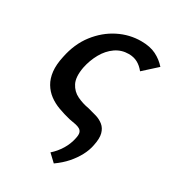

<svg xmlns="http://www.w3.org/2000/svg" viewBox="-155 -513 721 798"><g transform="rotate(30 205.0 -114.0)"><path d="M227 197 192 164Q215 144 231.5 117Q248 90 254 60Q258 42 255 32.5Q252 23 243.5 18Q235 13 222 10.5Q209 8 192 5Q163 -2 135.5 -12Q108 -22 86.5 -38Q65 -54 51 -77.5Q37 -101 33.5 -132.5Q30 -164 39 -205Q53 -275 91 -324Q129 -373 180.5 -399Q232 -425 288 -425Q331 -425 360 -410.5Q389 -396 410 -372L346 -314Q331 -333 312.5 -343Q294 -353 270 -353Q235 -353 207 -333.5Q179 -314 160.5 -281Q142 -248 134 -209Q125 -160 139 -132.5Q153 -105 180 -92Q207 -79 237 -74Q257 -69 277.5 -63Q298 -57 313.5 -44.5Q329 -32 335 -10Q341 12 333 49Q328 75 314 101Q300 127 279 151Q258 175 227 197Z"/></g></svg>

Font: Ysabeau SemiBold
Style: Italic
Weight: 600
Italic angle: -12°
Designer: Christian Thalmann (Catharsis Fonts)
Version: Version 2.002